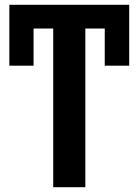

<svg xmlns="http://www.w3.org/2000/svg" viewBox="-20 -781 577 801"><path d="M336 0H202V-662H48V-761H490V-662H336ZM417 -761H519V-507H417ZM19 -761H120V-507H19Z"/></svg>

Font: Noto Sans Display SemiBold
Style: Regular
Weight: 600
Designer: Monotype Design Team
Foundry: Monotype Imaging Inc.
Version: Version 2.003